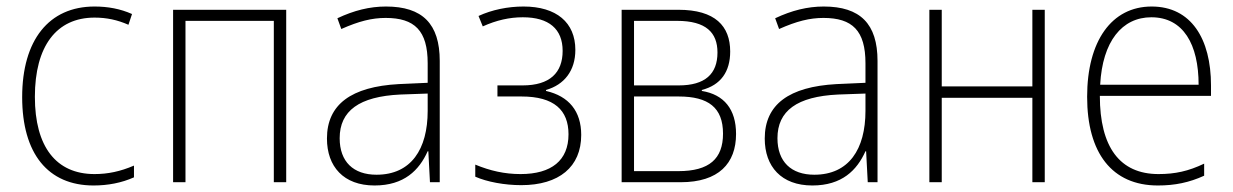

<svg xmlns="http://www.w3.org/2000/svg" viewBox="-20 -559 3783 589"><path d="M267 10C311 10 353 2 391 -15V-51C349 -33 311 -25 270 -25C152 -25 87 -109 87 -262C87 -417 153 -505 270 -505C307 -505 340 -498 374 -483L385 -516C349 -532 311 -539 270 -539C130 -539 48 -436 48 -261C48 -88 127 10 267 10Z M511 0H549V-495H820V0H858V-529H511Z M1129 10C1220 10 1266 -37 1292 -95H1294L1299 0H1329V-372C1329 -486 1276 -539 1164 -539C1114 -539 1066 -527 1015 -503L1027 -470C1081 -494 1121 -504 1163 -504C1252 -504 1292 -465 1292 -365V-305L1203 -301C1058 -293 983 -239 983 -134C983 -48 1034 10 1129 10ZM1135 -23C1064 -23 1022 -63 1022 -135C1022 -219 1082 -263 1208 -269L1292 -272V-219C1292 -101 1241 -23 1135 -23Z M1579 9C1695 9 1763 -47 1763 -145C1763 -218 1725 -264 1655 -280V-283C1711 -299 1745 -342 1745 -406C1745 -490 1687 -539 1586 -539C1538 -539 1489 -529 1448 -510L1461 -478C1503 -497 1543 -506 1584 -506C1664 -506 1706 -470 1706 -403C1706 -336 1667 -297 1583 -297H1506V-263H1580C1680 -263 1724 -221 1724 -147C1724 -67 1672 -25 1577 -25C1528 -25 1484 -35 1438 -54V-17C1474 -1 1528 9 1579 9Z M1887 0H2068C2185 0 2238 -58 2238 -148C2238 -224 2201 -269 2133 -280V-283C2191 -298 2220 -339 2220 -401C2220 -479 2174 -529 2061 -529H1887ZM1925 -297V-495H2057C2146 -495 2181 -459 2181 -398C2181 -332 2143 -297 2062 -297ZM1925 -34V-263H2062C2153 -263 2198 -229 2198 -149C2198 -72 2156 -34 2061 -34Z M2472 10C2563 10 2609 -37 2635 -95H2637L2642 0H2672V-372C2672 -486 2619 -539 2507 -539C2457 -539 2409 -527 2358 -503L2370 -470C2424 -494 2464 -504 2506 -504C2595 -504 2635 -465 2635 -365V-305L2546 -301C2401 -293 2326 -239 2326 -134C2326 -48 2377 10 2472 10ZM2478 -23C2407 -23 2365 -63 2365 -135C2365 -219 2425 -263 2551 -269L2635 -272V-219C2635 -101 2584 -23 2478 -23Z M2831 0H2869V-259H3147V0H3185V-529H3147V-294H2869V-529H2831Z M3532 10C3584 10 3628 1 3674 -20V-57C3626 -34 3585 -25 3534 -25C3415 -25 3354 -108 3354 -265H3695V-297C3695 -440 3634 -539 3513 -539C3390 -539 3315 -433 3315 -262C3315 -90 3391 10 3532 10ZM3355 -299C3362 -432 3422 -506 3512 -506C3610 -506 3657 -423 3657 -299Z"/></svg>

Font: Noto Sans SemiCondensed ExtraLight
Style: Regular
Weight: 200
Width: 4
Designer: Monotype Design Team
Foundry: Monotype Imaging Inc.
Version: Version 2.013